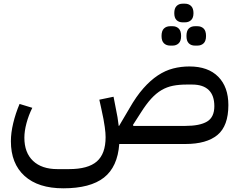

<svg xmlns="http://www.w3.org/2000/svg" viewBox="-20 -780 1299 1040"><path d="M323 240Q187 240 113 173Q39 106 39 -15Q39 -60 51.5 -112.5Q64 -165 86 -217L155 -196Q135 -156 123.5 -113Q112 -70 112 -34Q112 47 159 91.5Q206 136 291 136H354Q457 136 504.5 94.5Q552 53 552 -37Q552 -48 551 -61Q550 -74 547.5 -92Q545 -110 540.5 -135Q536 -160 528 -195L518 -240L595 -256L604 -210Q612 -172 616.5 -145Q621 -118 623 -98H625L681 -193Q718 -258 756.5 -301.5Q795 -345 835 -371.5Q875 -398 917.5 -409Q960 -420 1006 -420Q1107 -420 1162 -364.5Q1217 -309 1217 -211Q1217 -98 1158 -49Q1099 0 984 0H626Q617 124 543 182Q469 240 323 240ZM984 -98Q1062 -98 1101.5 -121.5Q1141 -145 1141 -205Q1141 -263 1110.5 -292.5Q1080 -322 1021 -322H991Q950 -322 917 -315.5Q884 -309 855 -292Q826 -275 799 -245.5Q772 -216 743 -170L700 -103L703 -98ZM1036 -533Q1015 -533 1002.5 -545.5Q990 -558 990 -585Q990 -613 1002.5 -625.5Q1015 -638 1036 -638H1049Q1070 -638 1083 -625.5Q1096 -613 1096 -585Q1096 -558 1083 -545.5Q1070 -533 1049 -533ZM902 -533Q881 -533 868 -545.5Q855 -558 855 -585Q855 -613 868 -625.5Q881 -638 902 -638H915Q935 -638 948 -625.5Q961 -613 961 -585Q961 -558 948 -545.5Q935 -533 915 -533ZM969 -659Q949 -659 936.5 -671Q924 -683 924 -709Q924 -735 936.5 -747.5Q949 -760 969 -760H982Q1002 -760 1015 -747.5Q1028 -735 1028 -709Q1028 -683 1015 -671Q1002 -659 982 -659Z"/></svg>

Font: IBM Plex Sans Arabic Text
Style: Regular
Weight: 450
Designer: Mike Abbink, Paul van der Laan, Pieter van Rosmalen, Wael Morcos, Khajak Apelian
Foundry: Bold Monday
Version: Version 1.2